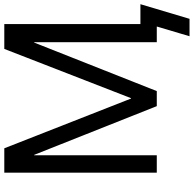

<svg xmlns="http://www.w3.org/2000/svg" viewBox="-24 -744 924 916"><g transform="rotate(-90 438.0 -286.0)"><path d="M72.3 -727.5H188.5L425.8 -123H427.7L662.6 -727.5H781.2V0H694.8V-585H692.9L461.4 0H389.6L157.2 -585H155.3V0H72.3ZM723.1 156.2 769.5 0H738.3V-78.1H876L806.2 156.2Z"/></g></svg>

Font: Inter Display
Style: Regular
Weight: 400
Designer: Rasmus Andersson
Foundry: rsms
Version: Version 4.000;git-37864ae